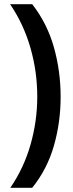

<svg xmlns="http://www.w3.org/2000/svg" viewBox="-20 -734 345 912"><path d="M268 -274Q268 -396 236 -509.5Q204 -623 133 -714H28Q92 -620 124.5 -507Q157 -394 157 -275Q157 -159 125 -47Q93 65 29 158H133Q204 70 236 -41.5Q268 -153 268 -274Z"/></svg>

Font: Noto Sans Display Medium
Style: Regular
Weight: 500
Designer: Monotype Design Team
Foundry: Monotype Imaging Inc.
Version: Version 1.900